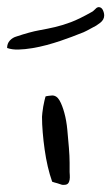

<svg xmlns="http://www.w3.org/2000/svg" viewBox="-98 -517 311 537"><path d="M47.9 -8.8Q41 -28.3 35.6 -51.3Q30.3 -74.2 26.9 -98.6Q23.4 -123 21.5 -146.5Q19.5 -169.9 19.5 -190.4Q19.5 -193.4 20.5 -201.7Q21.5 -210 22.9 -218.8Q24.4 -227.5 26.4 -235.8Q28.3 -244.1 29.3 -247.1Q30.3 -248 38.1 -249Q45.9 -250 47.9 -250Q60.5 -250 68.4 -236.3Q76.2 -222.7 82 -201.2Q87.9 -179.7 90.3 -153.8Q92.8 -127.9 94.7 -104Q96.7 -80.1 96.7 -61.5Q96.7 -43 96.7 -36.1Q96.7 -33.2 97.2 -26.9Q97.7 -20.5 96.7 -14.2Q95.7 -7.8 92.3 -3.9Q88.9 0 81.1 0H77.1Q75.2 0 71.3 -1.5Q67.4 -2.9 62.5 -4.4Q57.6 -5.9 53.7 -6.8Q49.8 -7.8 47.9 -8.8ZM-78.1 -382.8Q-78.1 -395.5 -70.3 -403.8Q-62.5 -412.1 -51.8 -415Q-13.7 -427.7 10.7 -432.1Q35.2 -436.5 56.2 -441.4Q77.1 -446.3 100.6 -455.1Q124 -463.9 160.2 -484.4Q162.1 -485.4 167 -490.2Q171.9 -495.1 173.8 -496.1H174.8Q174.8 -496.1 175.8 -496.6Q176.8 -497.1 177.7 -497.1Q185.5 -497.1 189.5 -489.3Q193.4 -481.4 193.4 -473.6Q193.4 -461.9 182.1 -453.1Q170.9 -444.3 160.2 -439.5Q142.6 -429.7 135.7 -426.8Q128.9 -423.8 123 -421.9Q116.2 -418.9 103 -414.1Q89.8 -409.2 71.3 -402.8Q52.7 -396.5 32.7 -391.1Q12.7 -385.7 -7.8 -382.3Q-28.3 -378.9 -46.4 -378.4Q-64.5 -377.9 -78.1 -382.8Z"/></svg>

Font: Swanky and Moo Moo
Style: Regular
Weight: 400
Designer: Kimberly Geswein
Foundry: Kimberly Geswein
Version: Version 1.002 2001